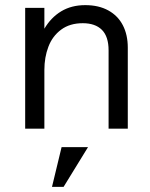

<svg xmlns="http://www.w3.org/2000/svg" viewBox="-20 -504 589 752"><path d="M78.6 -473.1H153.8V-391.6Q179.7 -435.5 219.7 -459.7Q259.8 -483.9 314 -483.9Q366.7 -483.9 404.3 -463.1Q441.9 -442.4 461.2 -405Q480.5 -367.7 480.5 -317.4V0H405.3V-306.6Q405.3 -360.8 379.2 -387Q353 -413.1 304.2 -413.1Q253.4 -413.1 219.5 -387.9Q185.5 -362.8 169.7 -321.3Q153.8 -279.8 153.8 -230V0H78.6ZM221.2 72.3H324.7L229 228H183.6Z"/></svg>

Font: Glacial Indifference
Style: Regular
Weight: 400
Designer: Alfredo Marco Pradil
Foundry: Alfredo Marco Pradil
Version: Version 1.312